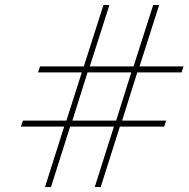

<svg xmlns="http://www.w3.org/2000/svg" viewBox="-20 -752 758 772"><path d="M161 0 238 -243H64L72 -267H247L309 -461H133L141 -485H317L396 -732H420L341 -485H517L596 -732H620L541 -485H718L710 -461H532L471 -267H648L640 -243H462L385 0H361L438 -243H262L185 0ZM271 -267H447L508 -461H332Z"/></svg>

Font: Exo Thin ExtraLight
Style: Italic
Weight: 250
Italic angle: -9°
Version: Version 2.000